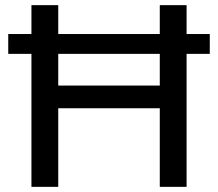

<svg xmlns="http://www.w3.org/2000/svg" viewBox="-20 -725 845 745"><path d="M102 0V-516H12V-593H102V-705H206V-593H600V-705H704V-593H794V-516H704V0H600V-305H206V0ZM206 -393H600V-516H206Z"/></svg>

Font: Mulish SemiBold
Style: Regular
Weight: 600
Designer: Vernon Adams
Foundry: Vernon Adams
Version: Version 3.603; ttfautohint (v1.8.3)